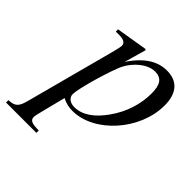

<svg xmlns="http://www.w3.org/2000/svg" viewBox="-252 -573 909 909"><g transform="rotate(45 203.0 -118.0)"><path d="M215 -437 210 -441 53 -415V-400H77C93 -400 121 -397 121 -373C121 -368 117 -346 106 -306L-9 126C-21 173 -34 188 -77 189V205H126V189C79 189 64 182 64 160C64 146 87 64 104 -6C129 7 150 11 173 11C319 11 464 -151 464 -316C464 -394 429 -441 355 -441C295 -441 238 -409 184 -328ZM380 -313C380 -243 359 -170 311 -103C267 -41 219 -8 166 -8C138 -8 118 -24 118 -46C118 -80 154 -209 183 -284C206 -344 265 -398 318 -398C363 -398 380 -370 380 -313Z"/></g></svg>

Font: XITS
Style: Italic
Weight: 400
Italic angle: -16.33°
Designer: MicroPress Inc., with final additions and corrections provided by Coen Hoffman, Elsevier (retired)
Version: Version 1.107